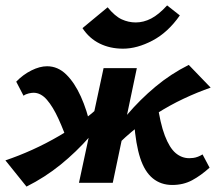

<svg xmlns="http://www.w3.org/2000/svg" viewBox="-33 -676 807 710"><path d="M65 14 -13 -83Q35 -99 86 -122Q137 -145 187.5 -174.5Q238 -204 284 -239Q330 -274 365 -313L393 -291Q349 -228 299 -171Q249 -114 191 -67Q133 -20 65 14ZM224 -133Q204 -191 183.5 -236Q163 -281 140.5 -307Q118 -333 91 -333Q84 -333 73 -330.5Q62 -328 54 -322L27 -374Q52 -400 83 -415.5Q114 -431 141 -431Q181 -431 212 -400.5Q243 -370 266 -319Q289 -268 302 -207ZM259 0 350 -424H473L384 0ZM374 -111 347 -133Q389 -195 437 -251.5Q485 -308 542 -355.5Q599 -403 665 -436L746 -352Q697 -335 646 -311Q595 -287 545.5 -255.5Q496 -224 452.5 -187.5Q409 -151 374 -111ZM604 8Q562 8 532 -16.5Q502 -41 485.5 -91.5Q469 -142 463 -223L548 -300Q559 -220 576.5 -174.5Q594 -129 616.5 -110Q639 -91 667 -91Q673 -91 681.5 -92Q690 -93 699 -96.5Q708 -100 716 -105L742 -56Q710 -27 677.5 -9.5Q645 8 604 8ZM422 -496Q374 -496 335.5 -515Q297 -534 272 -572L365 -649Q392 -616 417 -604.5Q442 -593 469 -593Q498 -593 526 -607.5Q554 -622 585 -656L632 -619Q588 -556 531 -526Q474 -496 422 -496Z"/></svg>

Font: Ysabeau Office ExtraBold
Style: Italic
Weight: 800
Italic angle: -12°
Designer: Christian Thalmann (Catharsis Fonts)
Version: Version 2.001;gftools[0.9.30]; featfreeze: tnum,lnum,ss02